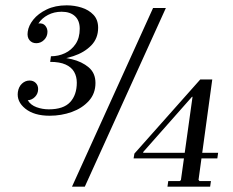

<svg xmlns="http://www.w3.org/2000/svg" viewBox="-20 -700 875 720"><path d="M166 -266Q108 -266 75 -292.5Q42 -319 47 -355L84 -324Q95 -306 117 -298Q139 -290 163 -290Q218 -290 243 -317Q268 -344 268 -390Q268 -413 258 -430.5Q248 -448 226 -458Q204 -468 168 -468L171 -487Q211 -487 249 -478Q287 -469 312.5 -447.5Q338 -426 338 -389Q338 -349 313 -321.5Q288 -294 249 -280Q210 -266 166 -266ZM84 -324 47 -355Q50 -375 62.5 -386.5Q75 -398 91 -398Q105 -398 114 -389Q123 -380 123 -366Q123 -349 111.5 -337Q100 -325 84 -324ZM169 -474 171 -489Q199 -489 223.5 -500.5Q248 -512 263.5 -535Q279 -558 279 -592Q279 -623 261 -639.5Q243 -656 211 -656Q183 -656 160 -644Q137 -632 124 -612L84 -581Q87 -604 105 -626.5Q123 -649 155 -664.5Q187 -680 230 -680Q259 -680 286 -671.5Q313 -663 330.5 -644.5Q348 -626 348 -596Q348 -556 322 -529.5Q296 -503 255 -489.5Q214 -476 169 -474ZM116 -538Q100 -538 90.5 -549.5Q81 -561 84 -581L124 -612Q141 -614 149.5 -604Q158 -594 158 -581Q158 -563 145.5 -550.5Q133 -538 116 -538ZM250 0 554 -670H602L298 0ZM517 -127H798L795 -106H481ZM481 -106 484 -124 731 -402H776L721 0H655L702 -337H700L517 -130V-127ZM608 0 611 -21H654L659 -25H725L728 -21H771L768 0Z"/></svg>

Font: Brygada 1918
Style: Italic
Weight: 400
Italic angle: -8°
Designer: Mateusz Machalski | Borys Kosmynka | Przemek Hoffer
Foundry: NIEPODLEGLA 2018
Version: Version 3.006